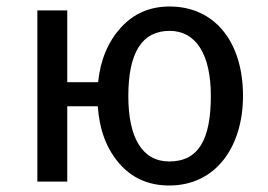

<svg xmlns="http://www.w3.org/2000/svg" viewBox="-20 -559 825 591"><path d="M502 -539C441 -539 391 -517 352 -474C313 -431 289 -375 282 -306H187V-527H95V0H187V-232H281C286 -159 308 -101 347 -56C386 -11 437 12 501 12C645 12 728 -108 728 -264C728 -430 641 -539 502 -539ZM501 -62C418 -62 375 -135 375 -263C375 -397 417 -464 502 -464C583 -464 629 -392 629 -264C629 -131 592 -62 501 -62Z"/></svg>

Font: Fira Sans
Style: Regular
Weight: 400
Designer: Carrois Corporate & Edenspiekermann AG
Foundry: Carrois Corporate GbR & Edenspiekermann AG
Version: Version 4.203